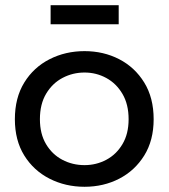

<svg xmlns="http://www.w3.org/2000/svg" viewBox="-20 -705 646 736"><path d="M304 11Q231 11 170 -20Q109 -51 73 -109Q37 -167 37 -248Q37 -330 73 -388.5Q109 -447 170 -478Q231 -509 304 -509Q377 -509 437 -478Q497 -447 533 -388.5Q569 -330 569 -248Q569 -167 533 -109Q497 -51 437 -20Q377 11 304 11ZM304 -72Q349 -72 387.5 -92.5Q426 -113 449.5 -152.5Q473 -192 473 -248Q473 -305 449.5 -345Q426 -385 387.5 -406Q349 -427 304 -427Q259 -427 220 -406.5Q181 -386 157 -346Q133 -306 133 -248Q133 -192 156.5 -152.5Q180 -113 219 -92.5Q258 -72 304 -72ZM174 -612V-685H435V-612Z"/></svg>

Font: Syne Med Modified
Style: Regular
Weight: 500
Designer: Lucas Descroix
Foundry: Bonjour Monde
Version: Version 2.200